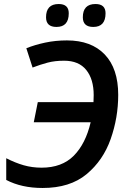

<svg xmlns="http://www.w3.org/2000/svg" viewBox="-20 -925 639 955"><path d="M192 10Q328 10 410.5 -58.5Q493 -127 530.5 -233.5Q568 -340 568 -453Q568 -584 501 -654Q434 -724 313 -724Q256 -724 204.5 -713Q153 -702 111 -685L142 -589Q181 -604 217 -613.5Q253 -623 299 -623Q372 -623 409 -577Q446 -531 446 -452Q446 -427 445 -417H168L148 -317H431Q406 -210 347 -150.5Q288 -91 187 -91Q140 -91 98 -103Q56 -115 11 -138V-30Q87 10 192 10ZM444 -791Q505 -791 505 -859Q505 -905 455 -905Q392 -905 392 -839Q392 -791 444 -791ZM261 -791Q322 -791 322 -859Q322 -905 272 -905Q209 -905 209 -839Q209 -791 261 -791Z"/></svg>

Font: Noto Sans UI Medium
Style: Italic
Weight: 500
Italic angle: -12°
Designer: Monotype Design Team
Foundry: Monotype Imaging Inc.
Version: Version 1.901